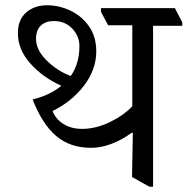

<svg xmlns="http://www.w3.org/2000/svg" viewBox="-20 -676 713 730"><path d="M673 -591V-578H562V34H548L482 -3L485 -170L482 -172Q401 -114 326 -114Q246 -114 193 -159.5Q140 -205 104 -298Q171 -314 213 -350Q142 -382 95 -435Q48 -488 48 -550Q48 -601 79.5 -628.5Q111 -656 159 -656Q204 -656 247 -636Q290 -616 318 -576.5Q346 -537 346 -481Q346 -411 299 -350Q252 -289 180 -254Q191 -224 220.5 -205Q250 -186 292 -186Q344 -186 397 -211.5Q450 -237 483 -272V-580H391L364 -631V-645H645ZM249 -387Q282 -434 282 -501Q282 -538 255 -567Q228 -596 184 -596Q154 -596 135.5 -579Q117 -562 117 -528Q117 -486 157.5 -446Q198 -406 249 -387Z"/></svg>

Font: Grenzecho Serif
Style: Serif-Regular
Weight: 400
Designer: Dan Reynolds
Foundry: Dan Reynolds
Version: Version 1.001; ttfautohint (v1.1) -l 5 -r 5 -G 72 -x 0 -D la